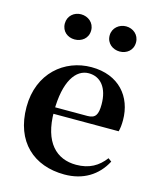

<svg xmlns="http://www.w3.org/2000/svg" viewBox="-120 -885 813 985"><g transform="rotate(15 286.0 -392.0)"><path d="M316.2 16.2C415.4 16.2 489.6 -29.4 532.1 -109.9L514.2 -123.2C478.5 -75.9 432.1 -47.5 361.4 -47.5C257.6 -47.5 181.7 -117.3 181.7 -282.7C181.7 -444.8 236.5 -518 304.1 -518C367.5 -518 408.3 -468.1 408.3 -380.4C408.3 -325.7 395.6 -304.6 353.4 -304.6H98.1V-270.2H528.7C533.4 -288.1 535.4 -306.2 535.4 -330.9C535.4 -454.7 455.8 -551.9 309.4 -551.9C167.3 -551.9 39.6 -448.8 39.6 -268.8C39.6 -83.9 154.3 16.2 316.2 16.2ZM187.6 -666.6C225.1 -666.6 258.5 -690.9 258.5 -733.2C258.5 -774.1 225.1 -800.1 187.6 -800.1C151.2 -800.1 118.6 -774.1 118.6 -733.2C118.6 -690.9 151.2 -666.6 187.6 -666.6ZM426.9 -666.6C463.8 -666.6 496.7 -690.9 496.7 -733.2C496.7 -774.1 463.8 -800.1 426.9 -800.1C391 -800.1 356.6 -774.1 356.6 -733.2C356.6 -690.9 391 -666.6 426.9 -666.6Z"/></g></svg>

Font: Source Han Serif CN VF
Style: Regular
Weight: 250
Designer: Ryoko NISHIZUKA 西塚涼子 (kana & ideographs); Frank Grießhammer (Latin, Greek & Cyrillic); Wenlong ZHANG 张文龙 (bopomofo); San
Foundry: Adobe
Version: Version 2.002;hotconv 1.1.0;makeotfexe 2.6.0